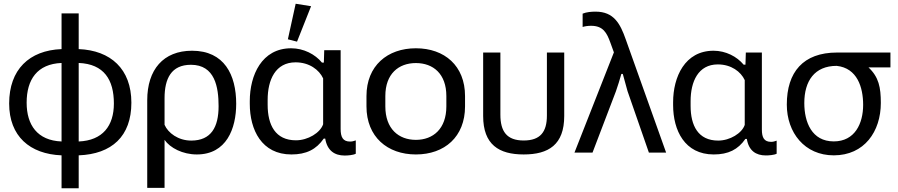

<svg xmlns="http://www.w3.org/2000/svg" viewBox="-20 -822 4834 1034"><path d="M311.5 191.9H403.8V14.6C582 7.8 687.5 -87.9 687.5 -269C687.5 -450.7 575.7 -550.8 403.8 -557.6V-750H311.5V-557.6C137.2 -550.8 29.3 -447.3 29.3 -264.6C29.3 -88.4 140.6 7.8 311.5 14.6ZM311.5 -60.1C180.7 -65.4 123.5 -149.4 123.5 -269C123.5 -393.6 180.2 -477.5 311.5 -482.9ZM403.8 -60.1V-482.9C540.5 -477.5 593.3 -392.1 593.3 -264.6C593.3 -144.5 533.2 -65.4 403.8 -60.1Z M772.9 189.9H866.2V-68.8C896 -25.4 963.9 9.8 1040 9.8C1199.7 9.8 1252 -129.4 1252 -263.2C1252 -418.9 1188 -548.8 1014.2 -548.8C859.9 -548.8 772.9 -447.3 772.9 -282.2ZM1009.8 -64.9C939.5 -64.9 884.8 -106.4 866.2 -149.9V-293C866.2 -398.9 902.3 -473.1 1008.3 -473.1C1137.7 -473.1 1157.2 -352.5 1157.2 -250C1157.2 -137.7 1117.2 -64.9 1009.8 -64.9Z M1549.3 9.8C1629.4 9.8 1683.1 -17.1 1723.6 -75.7H1731.4C1742.2 -10.7 1782.2 15.6 1835.9 15.6C1852.5 15.6 1881.3 13.7 1896 5.9V-65.9C1885.7 -62 1875.5 -59.6 1865.7 -59.6C1826.7 -59.6 1814.5 -83.5 1814.5 -127.4V-551.8H1726.1L1724.1 -484.9H1713.9C1677.2 -529.8 1615.2 -562 1547.9 -562C1389.6 -562 1325.2 -417 1325.2 -277.8V-262.7C1325.2 -122.6 1389.2 9.8 1549.3 9.8ZM1579.6 -597.7 1655.3 -788.6 1572.3 -801.8 1530.3 -610.4ZM1573.7 -66.4C1462.9 -66.4 1421.4 -148.9 1421.4 -257.8V-284.2C1421.4 -392.1 1463.4 -486.3 1571.8 -486.3C1645.5 -486.3 1698.7 -446.3 1720.2 -399.9V-152.8C1704.6 -106.9 1638.7 -66.4 1573.7 -66.4Z M2219.7 9.8C2374 9.8 2484.4 -85 2484.4 -249V-304.7C2484.4 -467.8 2374 -562 2219.7 -562C2066.4 -562 1953.6 -467.8 1953.6 -304.7V-249C1953.6 -85 2066.4 9.8 2219.7 9.8ZM2219.7 -68.8C2126.5 -68.8 2055.2 -128.4 2055.2 -249V-304.7C2055.2 -424.3 2126.5 -482.4 2219.7 -482.4C2313 -482.4 2383.8 -424.3 2383.8 -304.7V-249C2383.8 -128.9 2313 -68.8 2219.7 -68.8Z M2800.3 9.8C2934.1 9.8 3018.6 -42.5 3018.6 -197.3V-539.1H2925.3V-199.7C2925.3 -111.8 2890.1 -65.4 2800.3 -65.4C2709 -65.4 2674.8 -114.3 2674.8 -204.6V-539.1H2582V-197.3C2582 -43 2667 9.8 2800.3 9.8Z M3073.7 0H3170.9L3296.9 -330.1C3307.1 -358.9 3317.9 -394 3326.2 -423.8H3334C3341.8 -395 3351.1 -359.9 3359.4 -331.5L3474.6 0H3567.4L3350.1 -609.4C3320.3 -694.3 3286.1 -759.3 3187.5 -759.3C3164.6 -759.3 3139.2 -757.3 3117.7 -748.5V-676.8C3130.4 -680.7 3146.5 -683.1 3163.1 -683.1C3228.5 -683.1 3248 -645 3267.1 -592.3L3286.1 -540Z M3823.7 9.8C3902.3 9.8 3954.6 -16.6 3994.1 -73.7H4002C4012.2 -10.3 4051.3 15.1 4104 15.1C4120.1 15.1 4148.4 13.2 4162.6 5.9V-64.5C4152.3 -60.5 4142.6 -58.1 4132.8 -58.1C4094.7 -58.1 4083 -81.5 4083 -124.5V-539.1H3996.6L3994.6 -473.6H3984.9C3948.7 -517.6 3888.2 -548.8 3822.8 -548.8C3668 -548.8 3605 -407.2 3605 -271.5V-256.3C3605 -119.6 3667.5 9.8 3823.7 9.8ZM3847.7 -64.9C3739.7 -64.9 3699.2 -145.5 3699.2 -252V-277.3C3699.2 -382.8 3740.2 -475.1 3845.7 -475.1C3918 -475.1 3969.7 -436 3990.7 -390.6V-149.4C3975.6 -104.5 3911.1 -64.9 3847.7 -64.9Z M4470.2 14.6C4634.8 14.6 4723.6 -113.8 4723.6 -267.6C4723.6 -351.1 4712.9 -406.7 4657.2 -459H4775.4V-539.1H4488.3C4304.7 -539.1 4217.3 -433.1 4217.3 -258.8C4217.3 -107.4 4313.5 14.6 4470.2 14.6ZM4470.2 -60.5C4351.6 -60.5 4311.5 -164.6 4311.5 -267.1C4311.5 -385.7 4366.7 -467.3 4485.8 -467.3C4596.7 -455.6 4628.4 -351.6 4628.4 -257.3C4628.4 -157.2 4584 -60.5 4470.2 -60.5Z"/></svg>

Font: Winston
Style: Regular
Weight: 400
Designer: Vernon Adams, Kim Jin-seong, David Berlow, Cristiano Sobral
Foundry: The Winston Project Authors
Version: Version 3.004